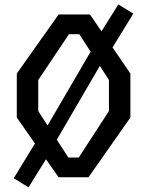

<svg xmlns="http://www.w3.org/2000/svg" viewBox="-20 -795 660 861"><path d="M163.2 -180.5 408.2 -600.7 461.8 -557.8 213.5 -132.2ZM41.7 4 170.8 -207.2 225.3 -143.8 107.8 45.3ZM394.3 -589.2 510.7 -775.3 577.8 -733.7 453.7 -532ZM55.3 -268V-465.3L242.8 -730H383.5L564.7 -465.3V-268L376.8 0H242.8ZM333.2 -88.5 468.5 -297V-436.3L335.8 -641.5H289.2L151.5 -436.3V-297L286.5 -88.5Z"/></svg>

Font: Monaspace Krypton Var
Style: Regular
Weight: 400
Designer: Riley Cran and the Lettermatic Team
Version: Version 1.101 (Monaspace Krypton Var)